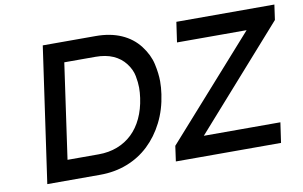

<svg xmlns="http://www.w3.org/2000/svg" viewBox="-73 -839 1543 978"><g transform="rotate(-10 698.0 -350.0)"><path d="M98 0 198 -700H472Q547 -700 604 -675Q661 -650 697 -603Q733 -556 744 -506Q755 -456 755 -416Q755 -384 750 -350Q739 -272 706.5 -207.5Q674 -143 625 -96.5Q576 -50 511.5 -25Q447 0 372 0ZM221 -104H382Q435 -104 479 -121Q523 -138 556 -169.5Q589 -201 610.5 -247Q632 -293 640 -350Q644 -378 644 -403Q644 -429 637.5 -463.5Q631 -498 606.5 -530Q582 -562 543.5 -579Q505 -596 452 -596H291ZM763 0 774 -79 1234 -596H874L889 -700H1396L1385 -622L926 -104H1322L1307 0Z"/></g></svg>

Font: Lexend
Style: Italic
Weight: 400
Italic angle: -8.13011°
Designer: Bonnie Shaver-Troup, Thomas Jockin
Foundry: Lexend
Version: Version 1.007